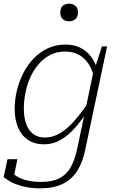

<svg xmlns="http://www.w3.org/2000/svg" viewBox="-38 -791 634 1047"><path d="M383 20 474 -412H477L518 -538H546L427 24Q413 94 383 141Q353 188 303.5 212Q254 236 181 236Q131 236 90.5 226Q50 216 22.5 201.5Q-5 187 -18 174L3 77H57L35 184Q32 182 29.5 179Q27 176 25.5 171.5Q24 167 23.5 160.5Q23 154 24 145Q34 159 56 172Q78 185 110.5 193Q143 201 186 201Q247 201 286 181Q325 161 347.5 121Q370 81 383 20ZM499 -388 478 -356Q469 -403 448 -437.5Q427 -472 394.5 -491Q362 -510 317 -510Q271 -510 235 -491Q199 -472 172 -440.5Q145 -409 127 -368.5Q109 -328 100.5 -284Q92 -240 92 -198Q92 -151 104.5 -115.5Q117 -80 143 -60.5Q169 -41 206 -41Q252 -41 292.5 -66.5Q333 -92 370.5 -135.5Q408 -179 443 -232L446 -195Q410 -138 372 -95Q334 -52 292.5 -28Q251 -4 204 -4Q150 -4 114 -28.5Q78 -53 60 -96.5Q42 -140 42 -197Q42 -247 54 -297Q66 -347 89 -392Q112 -437 145.5 -472Q179 -507 222.5 -527.5Q266 -548 318 -548Q354 -548 383.5 -537.5Q413 -527 436 -506.5Q459 -486 475 -456Q491 -426 499 -388ZM339 -675Q359 -675 373 -686.5Q387 -698 387 -723Q387 -748 373 -759.5Q359 -771 339 -771Q318 -771 304.5 -759.5Q291 -748 291 -723Q291 -698 304.5 -686.5Q318 -675 339 -675Z"/></svg>

Font: Roboto Serif 20pt Thin
Style: Italic
Weight: 250
Italic angle: -10°
Version: Version 1.007